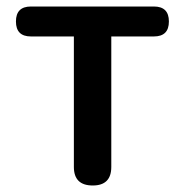

<svg xmlns="http://www.w3.org/2000/svg" viewBox="-20 -570 568 590"><path d="M265 0Q207 0 207 -57V-458H75Q29 -458 29 -504Q29 -550 75 -550H264H453Q499 -550 499 -504Q499 -458 453 -458H322V-57Q322 0 265 0Z"/></svg>

Font: GenSenRounded TW M
Style: Regular
Weight: 500
Version: Version 1.501;PS 1;hotconv 16.6.51;makeotf.lib2.5.65220